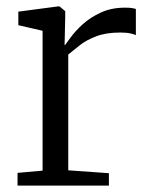

<svg xmlns="http://www.w3.org/2000/svg" viewBox="-20 -582 470 602"><path d="M35 0V-40L113.5 -47V-485.5L37.5 -503V-545.5L162.5 -562H166.5L184.5 -547V-529L182.5 -440.5L184.5 -441.5Q189 -447.5 202.5 -466Q216 -484.5 239.2 -505.8Q262.5 -527 295.8 -542.5Q329 -558 372 -558Q386 -558 393.5 -556.8Q401 -555.5 406 -554V-471.5Q403 -474 390 -477Q377 -480 357.5 -480Q312.5 -480 281.8 -468.2Q251 -456.5 230.2 -440.2Q209.5 -424 194 -411V-48L321.5 -39V0Z"/></svg>

Font: Merriweather 28pt Light
Style: Regular
Weight: 300
Version: Version 2.100